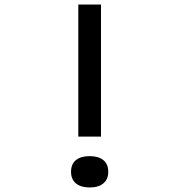

<svg xmlns="http://www.w3.org/2000/svg" viewBox="-20 -820 790 846"><path d="M325 -800H425V-218H325ZM375 6Q336 6 314.5 -12Q293 -30 293 -63Q293 -97 314.5 -114.5Q336 -132 375 -132Q414 -132 435.5 -114.5Q457 -97 457 -63Q457 -30 435.5 -12Q414 6 375 6Z"/></svg>

Font: Martian Mono SemiExpanded Light
Style: Regular
Weight: 300
Width: 6
Monospace: yes
Designer: Roman Shamin
Foundry: Evil Martians
Version: Version 0.930